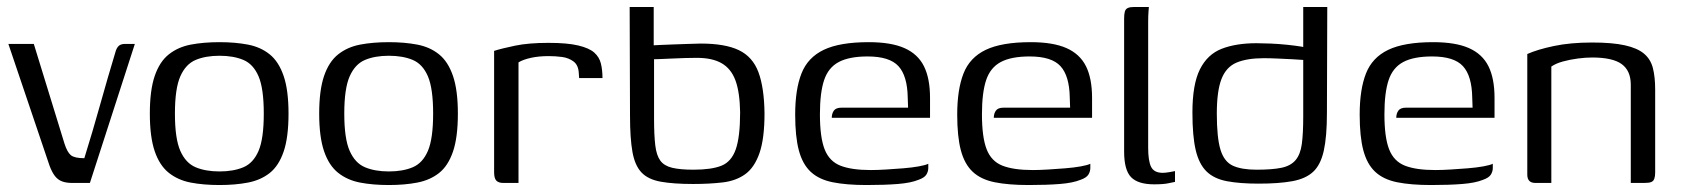

<svg xmlns="http://www.w3.org/2000/svg" viewBox="-20 -525 4824 551"><path d="M187 0Q170 0 158 -4.5Q146 -9 137.5 -20Q129 -31 122 -50L4 -399H77L165 -113Q173 -88 183.5 -79.5Q194 -71 222 -71Q246 -148 267.5 -225Q289 -302 312 -378Q315 -388 321 -393.5Q327 -399 340 -399H367L238 0Z M610 6Q564 6 527.5 -1Q491 -8 464.5 -29Q438 -50 424 -91Q410 -132 410 -199Q410 -266 424 -307Q438 -348 464.5 -369Q491 -390 527.5 -397Q564 -404 610 -404Q655 -404 691.5 -397Q728 -390 754 -369Q780 -348 794 -307Q808 -266 808 -199Q808 -131 794 -90Q780 -49 754 -28.5Q728 -8 691.5 -1Q655 6 610 6ZM610 -33Q650 -33 678.5 -45Q707 -57 722 -92Q737 -127 737 -199Q737 -271 722 -306Q707 -341 678.5 -353Q650 -365 610 -365Q570 -365 541.5 -353Q513 -341 497.5 -306Q482 -271 482 -199Q482 -127 497.5 -92Q513 -57 541.5 -45Q570 -33 610 -33Z M1096 6Q1050 6 1013.5 -1Q977 -8 950.5 -29Q924 -50 910 -91Q896 -132 896 -199Q896 -266 910 -307Q924 -348 950.5 -369Q977 -390 1013.5 -397Q1050 -404 1096 -404Q1141 -404 1177.5 -397Q1214 -390 1240 -369Q1266 -348 1280 -307Q1294 -266 1294 -199Q1294 -131 1280 -90Q1266 -49 1240 -28.5Q1214 -8 1177.5 -1Q1141 6 1096 6ZM1096 -33Q1136 -33 1164.5 -45Q1193 -57 1208 -92Q1223 -127 1223 -199Q1223 -271 1208 -306Q1193 -341 1164.5 -353Q1136 -365 1096 -365Q1056 -365 1027.5 -353Q999 -341 983.5 -306Q968 -271 968 -199Q968 -127 983.5 -92Q999 -57 1027.5 -45Q1056 -33 1096 -33Z M1468 0H1424Q1411 0 1404.5 -6.5Q1398 -13 1398 -31V-379Q1420 -386 1458.5 -394Q1497 -402 1554 -402Q1608 -402 1639.5 -394.5Q1671 -387 1685.5 -374Q1700 -361 1704.5 -342.5Q1709 -324 1709 -301H1642L1641 -315Q1640 -338 1626 -348.5Q1612 -359 1593 -361.5Q1574 -364 1555 -364Q1526 -364 1503.5 -359Q1481 -354 1468 -346Z M1969 3Q1913 3 1876.5 -3.5Q1840 -10 1821 -30Q1802 -50 1795 -89Q1788 -128 1788 -193L1787 -505H1856V-395Q1859 -395 1875 -396Q1891 -397 1913 -397.5Q1935 -398 1956 -399Q1977 -400 1991 -400Q2061 -400 2100.5 -381Q2140 -362 2156.5 -318Q2173 -274 2174 -200Q2174 -127 2159.5 -85.5Q2145 -44 2118.5 -25Q2092 -6 2054 -1.5Q2016 3 1969 3ZM1970 -38Q2022 -38 2050.5 -49.5Q2079 -61 2091.5 -96.5Q2104 -132 2104 -203Q2103 -261 2090.5 -294.5Q2078 -328 2051 -343.5Q2024 -359 1980 -359Q1966 -359 1947 -358.5Q1928 -358 1908.5 -357Q1889 -356 1874.5 -355.5Q1860 -355 1857 -355V-185Q1857 -137 1860.5 -108Q1864 -79 1875 -64Q1886 -49 1909 -43.5Q1932 -38 1970 -38Z M2467 6Q2409 6 2369.5 -2Q2330 -10 2306.5 -32Q2283 -54 2272.5 -93.5Q2262 -133 2262 -196Q2262 -268 2280 -314Q2298 -360 2344 -382Q2390 -404 2473 -404Q2537 -404 2575.5 -387Q2614 -370 2631.5 -335Q2649 -300 2649 -244V-187H2367Q2367 -199 2373 -207.5Q2379 -216 2395 -216H2586L2585 -245Q2584 -307 2558.5 -335Q2533 -363 2470 -363Q2417 -363 2387 -347Q2357 -331 2345 -295Q2333 -259 2333 -197Q2333 -131 2346.5 -96.5Q2360 -62 2392 -49.5Q2424 -37 2479 -37Q2498 -37 2522.5 -38.5Q2547 -40 2572 -42Q2597 -44 2616.5 -47.5Q2636 -51 2644 -55V-43Q2644 -33 2638.5 -24Q2633 -15 2616 -9Q2594 0 2556.5 3Q2519 6 2467 6Z M2932 6Q2874 6 2834.5 -2Q2795 -10 2771.5 -32Q2748 -54 2737.5 -93.5Q2727 -133 2727 -196Q2727 -268 2745 -314Q2763 -360 2809 -382Q2855 -404 2938 -404Q3002 -404 3040.5 -387Q3079 -370 3096.5 -335Q3114 -300 3114 -244V-187H2832Q2832 -199 2838 -207.5Q2844 -216 2860 -216H3051L3050 -245Q3049 -307 3023.5 -335Q2998 -363 2935 -363Q2882 -363 2852 -347Q2822 -331 2810 -295Q2798 -259 2798 -197Q2798 -131 2811.5 -96.5Q2825 -62 2857 -49.5Q2889 -37 2944 -37Q2963 -37 2987.5 -38.5Q3012 -40 3037 -42Q3062 -44 3081.5 -47.5Q3101 -51 3109 -55V-43Q3109 -33 3103.5 -24Q3098 -15 3081 -9Q3059 0 3021.5 3Q2984 6 2932 6Z M3292 4Q3246 4 3226 -16.5Q3206 -37 3206 -90V-472Q3206 -484 3208 -491.5Q3210 -499 3216.5 -502Q3223 -505 3235 -505H3277Q3277 -504 3276 -492Q3275 -480 3275 -462V-101Q3275 -63 3283.5 -46Q3292 -29 3317 -29Q3324 -29 3336 -31Q3348 -33 3352 -34V-3Q3346 -2 3332.5 1Q3319 4 3292 4Z M3402 -202Q3402 -283 3423.5 -326Q3445 -369 3486 -385Q3527 -401 3586 -401Q3603 -401 3626.5 -400Q3650 -399 3674 -396.5Q3698 -394 3716 -391Q3734 -388 3741 -385L3720 -375V-505H3789L3788 -201Q3788 -133 3779 -92.5Q3770 -52 3748.5 -32Q3727 -12 3688.5 -5Q3650 2 3592 2Q3538 2 3501 -5Q3464 -12 3442.5 -33Q3421 -54 3411.5 -94Q3402 -134 3402 -202ZM3586 -38Q3631 -38 3657.5 -43.5Q3684 -49 3698 -65.5Q3712 -82 3716 -112Q3720 -142 3720 -191V-353Q3709 -354 3688.5 -355Q3668 -356 3646 -357Q3624 -358 3607 -358Q3559 -358 3529 -345.5Q3499 -333 3485.5 -298.5Q3472 -264 3472 -199Q3472 -130 3482.5 -95.5Q3493 -61 3518 -49.5Q3543 -38 3586 -38Z M4087 6Q4029 6 3989.5 -2Q3950 -10 3926.5 -32Q3903 -54 3892.5 -93.5Q3882 -133 3882 -196Q3882 -268 3900 -314Q3918 -360 3964 -382Q4010 -404 4093 -404Q4157 -404 4195.5 -387Q4234 -370 4251.5 -335Q4269 -300 4269 -244V-187H3987Q3987 -199 3993 -207.5Q3999 -216 4015 -216H4206L4205 -245Q4204 -307 4178.5 -335Q4153 -363 4090 -363Q4037 -363 4007 -347Q3977 -331 3965 -295Q3953 -259 3953 -197Q3953 -131 3966.5 -96.5Q3980 -62 4012 -49.5Q4044 -37 4099 -37Q4118 -37 4142.5 -38.5Q4167 -40 4192 -42Q4217 -44 4236.5 -47.5Q4256 -51 4264 -55V-43Q4264 -33 4258.5 -24Q4253 -15 4236 -9Q4214 0 4176.5 3Q4139 6 4087 6Z M4386 0Q4363 0 4363 -24V-370Q4392 -383 4439.5 -393Q4487 -403 4549 -403Q4607 -403 4643 -395Q4679 -387 4698 -371Q4717 -355 4723.5 -329.5Q4730 -304 4730 -268V-30Q4730 -19 4727.5 -12Q4725 -5 4718.5 -2.5Q4712 0 4699 0H4660V-282Q4660 -322 4634 -341Q4608 -360 4549 -360Q4530 -360 4507.5 -357Q4485 -354 4465 -348.5Q4445 -343 4432 -334V0Z"/></svg>

Font: Genos
Style: Regular
Weight: 400
Designer: Robert E. Leuschke
Foundry: Robert E. Leuschke
Version: Version 1.010